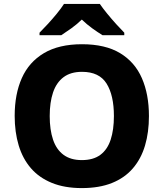

<svg xmlns="http://www.w3.org/2000/svg" viewBox="-20 -951 836 981"><path d="M741 -358Q741 -275 721 -207.5Q701 -140 659 -91Q617 -42 552 -16Q487 10 398 10Q310 10 245 -16.5Q180 -43 138 -91.5Q96 -140 75.5 -208Q55 -276 55 -359Q55 -470 91.5 -552Q128 -634 204.5 -679.5Q281 -725 399 -725Q518 -725 593.5 -679.5Q669 -634 705 -551.5Q741 -469 741 -358ZM234 -358Q234 -288 251 -237.5Q268 -187 304.5 -160Q341 -133 398 -133Q457 -133 493 -160Q529 -187 545.5 -237.5Q562 -288 562 -358Q562 -464 524.5 -524Q487 -584 399 -584Q341 -584 304.5 -556.5Q268 -529 251 -478.5Q234 -428 234 -358ZM490 -931Q505 -909 527.5 -881.5Q550 -854 573.5 -828Q597 -802 615 -784V-771H504Q478 -787 451 -806.5Q424 -826 398 -851Q372 -826 345.5 -807Q319 -788 293 -771H182V-784Q201 -803 224.5 -828.5Q248 -854 270.5 -881.5Q293 -909 307 -931Z"/></svg>

Font: Noto Sans Thai ExtraBold
Style: Regular
Weight: 800
Version: Version 2.001